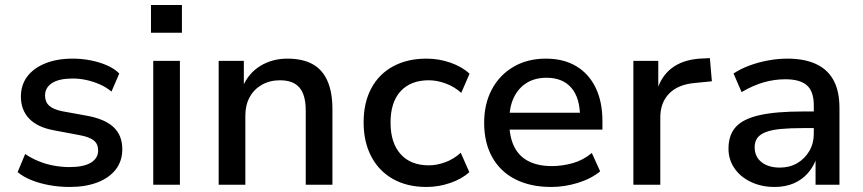

<svg xmlns="http://www.w3.org/2000/svg" viewBox="-20 -734 3431 763"><path d="M257 9Q216 9 177 2Q138 -5 105.5 -18Q73 -31 50 -50L80 -122Q105 -105 134.5 -93Q164 -81 195.5 -75.5Q227 -70 256 -70Q312 -70 341 -87.5Q370 -105 370 -136Q370 -162 352.5 -176Q335 -190 296 -197L195 -216Q129 -228 96 -262.5Q63 -297 63 -350Q63 -396 88 -429.5Q113 -463 159.5 -482Q206 -501 269 -501Q304 -501 338.5 -494.5Q373 -488 403.5 -475Q434 -462 454 -442L423 -370Q403 -387 377 -398.5Q351 -410 323.5 -416Q296 -422 269 -422Q215 -422 187 -404Q159 -386 159 -354Q159 -329 175.5 -314Q192 -299 227 -292L326 -274Q397 -261 431.5 -228.5Q466 -196 466 -141Q466 -94 440 -60.5Q414 -27 367 -9Q320 9 257 9Z M580 -604V-714H703V-604ZM589 0V-492H695V0Z M849 0V-492H949V-388H944Q967 -443 1014.5 -472Q1062 -501 1122 -501Q1182 -501 1221.5 -479.5Q1261 -458 1281 -413Q1301 -368 1301 -301V0H1195V-295Q1195 -335 1184.5 -361.5Q1174 -388 1151.5 -401.5Q1129 -415 1093 -415Q1052 -415 1020.5 -397Q989 -379 972 -347.5Q955 -316 955 -275V0Z M1675 9Q1598 9 1542 -22.5Q1486 -54 1455.5 -112Q1425 -170 1425 -248Q1425 -326 1455.5 -383Q1486 -440 1542.5 -470.5Q1599 -501 1675 -501Q1724 -501 1770 -485Q1816 -469 1846 -441L1813 -365Q1785 -390 1750.5 -402.5Q1716 -415 1684 -415Q1612 -415 1572 -371.5Q1532 -328 1532 -247Q1532 -166 1572 -121.5Q1612 -77 1684 -77Q1716 -77 1750 -89.5Q1784 -102 1811 -127L1845 -50Q1816 -23 1769.5 -7Q1723 9 1675 9Z M2171 9Q2088 9 2028 -21.5Q1968 -52 1936 -109.5Q1904 -167 1904 -246Q1904 -321 1934.5 -378.5Q1965 -436 2020.5 -468.5Q2076 -501 2149 -501Q2220 -501 2270 -471Q2320 -441 2347 -385.5Q2374 -330 2374 -253V-219H1986V-286H2302L2285 -269Q2285 -345 2250.5 -385Q2216 -425 2152 -425Q2106 -425 2073 -404.5Q2040 -384 2022 -346.5Q2004 -309 2004 -257V-248Q2004 -190 2023.5 -151Q2043 -112 2081 -93Q2119 -74 2173 -74Q2214 -74 2255.5 -85.5Q2297 -97 2332 -126L2365 -53Q2328 -23 2275.5 -7Q2223 9 2171 9Z M2497 0V-492H2596V-375H2591Q2608 -432 2650.5 -464Q2693 -496 2760 -501L2801 -503L2809 -411L2739 -404Q2674 -398 2639 -362Q2604 -326 2604 -267V0Z M3058 9Q3006 9 2964 -11Q2922 -31 2898.5 -65.5Q2875 -100 2875 -143Q2875 -198 2904.5 -230Q2934 -262 2999 -276.5Q3064 -291 3171 -291H3229V-225H3174Q3120 -225 3083 -221.5Q3046 -218 3023 -209Q3000 -200 2989.5 -185.5Q2979 -171 2979 -149Q2979 -111 3006.5 -89.5Q3034 -68 3079 -68Q3118 -68 3148 -85.5Q3178 -103 3196 -133.5Q3214 -164 3214 -202V-315Q3214 -371 3186.5 -395Q3159 -419 3101 -419Q3058 -419 3015.5 -407Q2973 -395 2927 -368L2895 -442Q2924 -461 2959.5 -474Q2995 -487 3033.5 -494Q3072 -501 3109 -501Q3176 -501 3222 -480Q3268 -459 3292 -416Q3316 -373 3316 -304V0H3221V-107H3225Q3214 -73 3191 -46.5Q3168 -20 3134.5 -5.5Q3101 9 3058 9Z"/></svg>

Font: NunitoSans_10ptSemiBold
Style: Regular
Weight: 600
Designer: Vernon Adams
Foundry: Vernon Adams
Version: Version 3.101;gftools[0.9.27]